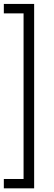

<svg xmlns="http://www.w3.org/2000/svg" viewBox="-20 -832 280 1002"><path d="M0 -811.5H158.2V150.9H0V102.1H103V-762.2H0Z"/></svg>

Font: Vazirmatn UI FD ExtraLight
Style: Regular
Weight: 200
Designer: Saber Rastikerdar
Foundry: Saber Rastikerdar
Version: Version 33.003